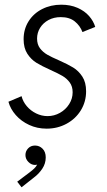

<svg xmlns="http://www.w3.org/2000/svg" viewBox="-20 -543 459 822"><path d="M16.1 -107.4 72.3 -131.3Q78.1 -107.9 94.7 -88.4Q111.3 -68.8 134.8 -57.4Q158.2 -45.9 183.6 -45.9Q211.9 -45.9 236.6 -59.8Q261.2 -73.7 276.1 -97.2Q291 -120.6 291 -147.9Q291 -172.9 278.6 -189.9Q266.1 -207 247.3 -218Q228.5 -229 196.8 -243.2Q158.7 -260.3 136 -274.2Q113.3 -288.1 97.2 -312.7Q81.1 -337.4 81.1 -375Q81.1 -418 102.3 -451.7Q123.5 -485.4 160.4 -504.2Q197.3 -522.9 242.2 -522.9Q281.2 -522.9 311.8 -509.5Q342.3 -496.1 361.3 -474.4Q380.4 -452.6 387.7 -427.7L333 -405.8Q322.8 -433.1 300 -451.4Q277.3 -469.7 240.2 -469.7Q210.9 -469.7 187.7 -457.3Q164.6 -444.8 151.6 -423.8Q138.7 -402.8 138.7 -377.9Q138.7 -353 151.1 -336.4Q163.6 -319.8 182.1 -309.1Q200.7 -298.3 232.4 -284.7Q270 -268.1 293.2 -253.9Q316.4 -239.7 332.5 -215.1Q348.6 -190.4 348.6 -152.3Q348.6 -107.4 326.2 -70.8Q303.7 -34.2 264.9 -13.2Q226.1 7.8 179.7 7.8Q139.2 7.8 105 -8.1Q70.8 -23.9 47.6 -50.3Q24.4 -76.7 16.1 -107.4ZM53.7 234.9 105 196.3Q118.7 186 126.7 178.2Q134.8 170.4 139.2 161.6Q135.7 163.1 129.4 163.1Q114.3 163.1 101.6 150.4Q88.9 137.7 88.9 120.6Q88.9 104.5 100.3 92.3Q111.8 80.1 129.9 80.1Q148.9 80.1 162.4 93.8Q175.8 107.4 175.8 130.9Q175.8 157.2 161.1 179.2Q146.5 201.2 125.5 216.8L72.3 258.8Z"/></svg>

Font: Reddit Sans Fudge Light Italic
Style: Regular
Weight: 300
Italic angle: -11.25°
Designer: Stephen Hutchings
Version: Version 1.013